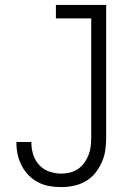

<svg xmlns="http://www.w3.org/2000/svg" viewBox="-20 -755 540 783"><path d="M230 8Q206 8 182 4Q158 0 136.5 -11Q115 -22 98 -39Q81 -56 69.5 -77.5Q58 -99 52.5 -122.5Q47 -146 47 -171V-176H108V-172Q108 -147 116 -123Q124 -99 141 -81Q158 -63 182 -55Q206 -47 230 -47Q248 -47 266 -51.5Q284 -56 299 -66.5Q314 -77 324.5 -92Q335 -107 341.5 -124Q348 -141 350 -159Q352 -177 352 -195V-680H208V-735H413V-195Q413 -169 409.5 -143.5Q406 -118 395.5 -94Q385 -70 368.5 -49.5Q352 -29 329.5 -16Q307 -3 281.5 2.5Q256 8 230 8Z"/></svg>

Font: Iosevka Term Curly Light
Style: Regular
Weight: 300
Designer: Belleve Invis
Foundry: Belleve Invis
Version: Version 32.3.0